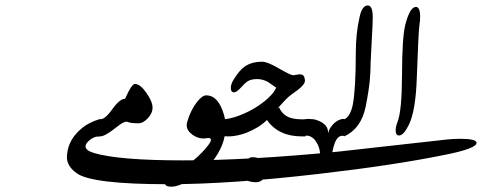

<svg xmlns="http://www.w3.org/2000/svg" viewBox="-20 -503 1777 708"><path d="M345.7 1Q343.3 0.5 340.8 0.5Q335.4 0.5 328.1 3.2Q320.8 5.9 313.2 11.5Q305.7 17.1 300.5 23.9Q295.4 30.8 295.4 37.1Q295.4 51.3 325.7 61Q417.5 88.4 655.8 88.4Q897 88.4 1226.6 56.2Q1327.1 44.9 1426.3 33.9Q1525.4 22.9 1625.5 11.7Q1652.3 8.8 1676.3 8.8Q1737.3 8.8 1737.3 23.9Q1737.3 44.4 1623.5 67.4Q1527.8 86.9 1411.6 104.5Q1295.4 122.1 1155.8 138.2Q828.1 176.3 600.1 176.3Q321.8 176.3 264.2 136.7Q226.6 110.8 226.6 75.7Q226.6 66.9 230.2 48.6Q233.9 30.3 246.3 9.5Q258.8 -11.2 283 -31.2Q307.1 -51.3 348.1 -64Z M345.7 -63.5H350.1Q357.9 -63.5 365.2 -68.8Q372.6 -74.2 379.9 -82.3Q387.2 -90.3 394 -100.1Q400.9 -109.9 408.4 -118.4Q416 -127 424.1 -132.6Q432.1 -138.2 441.4 -138.7L441.9 -140.1Q465.3 -193.4 477.5 -193.4Q496.6 -193.4 519.5 -161.1Q542.5 -128.4 542.5 -106.4Q542.5 -85 524.9 -66.9Q507.8 -48.3 490.7 -48.3Q487.3 -48.3 482.2 -48.6Q477.1 -48.8 471.4 -49.1Q465.8 -49.3 460.9 -50.3Q456.1 -51.3 452.6 -52.7Q449.7 -54.2 445.8 -54.2Q442.4 -54.2 436.5 -51.8Q430.7 -49.3 421.9 -43.2Q413.1 -37.1 403.3 -29.3Q393.6 -21.5 383.5 -14.9Q373.5 -8.3 364.3 -3.9Q356 0 348.6 0H345.7Z M806.2 -78.6Q812 -58.1 812 -36.1Q812 32.2 761.5 94.5Q710.9 156.7 636.2 181.2Q623.5 185.5 612.3 185.5Q587.9 185.5 587.9 171.4Q587.9 157.2 616.2 141.1Q705.1 89.8 749 30.8Q757.8 19 757.8 12.7Q757.8 5.9 748 5.9Q745.6 5.9 740 6.8Q734.4 7.8 731.4 7.8Q709 7.8 689.5 -6.3Q668.5 -21.5 668.5 -41.5Q668.5 -46.9 669.9 -52.2Q683.1 -97.2 705.6 -126Q725.6 -151.4 740.2 -151.4Q785.6 -151.4 806.2 -78.6Z M959 143.1Q947.3 168.9 925.3 168.9Q882.3 168.9 873 143.1Q872.1 140.6 872.1 136.7Q872.1 123 881.3 103.8Q890.6 84.5 899.9 79.1Q905.3 76.7 913.1 76.7Q935.5 76.7 955.1 94.2Q965.3 103.5 965.3 118.2Q965.3 129.4 959 143.1ZM803.2 -63Q830.6 -64.9 861.6 -76.7Q892.6 -88.4 920.4 -105.2Q948.2 -122.1 969.5 -141.8Q990.7 -161.6 998.5 -179.7Q984.9 -189 969.7 -199.7Q949.7 -211.4 928.7 -211.4Q904.3 -211.4 891.6 -202.1Q888.2 -200.2 880.9 -193.1Q873.5 -186 862.3 -173.8Q851.1 -162.6 842.8 -162.6Q831.1 -162.6 831.1 -178.7Q831.1 -192.9 841.8 -210Q862.8 -243.7 881.3 -256.8Q907.2 -275.4 946.8 -275.4Q966.3 -275.4 1008.8 -250.5Q1051.3 -225.6 1062 -225.6Q1064.9 -225.6 1073.2 -227.3Q1081.5 -229 1085.9 -229Q1101.1 -229 1103.5 -213.4Q1104 -210.9 1104.2 -208.7Q1104.5 -206.5 1104.5 -204.6Q1104.5 -188 1056.6 -155.8Q1043.9 -147 1030.8 -133.1Q1017.6 -119.1 1003.4 -103L1009.3 -106.9Q1018.6 -85 1038.1 -74Q1057.6 -63 1093.3 -63H1106.4V0H1093.3Q1006.8 0 964.4 -60.5Q950.2 -46.4 930.9 -34.4Q911.6 -22.5 889.9 -13.9Q868.2 -5.4 845.7 -2Q833.5 0 822.3 0Q812.5 0 803.2 -1.5Z M1103 -63.5Q1109.4 -64.5 1116.7 -64.5Q1122.6 -64.5 1133.3 -63.5Q1144 -62.5 1157.7 -56.4Q1171.4 -50.3 1181.2 -39.6Q1189.9 -28.8 1189.9 -12.7V-11.2Q1192.9 -24.9 1200.7 -35.6Q1208.5 -46.4 1218 -53.5Q1227.5 -60.5 1236.8 -63Q1241.7 -64.5 1245.6 -64.5Q1248.5 -64.5 1251 -63.5V-1Q1246.1 -2.4 1242.2 -2.4Q1233.9 -2.4 1226.8 4.2Q1219.7 10.7 1214.6 24.2Q1209.5 37.6 1206.3 54.2Q1203.1 70.8 1199 85.2Q1194.8 99.6 1189 108.9Q1183.6 117.2 1174.3 117.2H1172.4Q1157.7 115.7 1157.7 100.6Q1157.7 98.6 1158.2 94.5Q1158.7 90.3 1158.9 85.7Q1159.2 81.1 1159.7 76.2Q1160.2 71.3 1160.2 67.4Q1160.2 64.9 1160.2 62.3Q1160.2 59.6 1159.7 57.1Q1157.2 37.1 1146 20Q1131.3 -2.9 1109.4 -2.9Q1107.4 -2.9 1102.5 -1Z M1328.1 -108.4Q1311.5 -28.8 1249.5 0V-63Q1271.5 -73.2 1280.8 -116.2Q1286.1 -142.6 1289.1 -192.6Q1292 -242.7 1292 -307.1Q1292 -379.4 1305.7 -439Q1314.9 -482.9 1335.9 -482.9Q1354.5 -482.9 1354.5 -439.9Q1354.5 -431.2 1353.8 -411.1Q1353 -391.1 1351.1 -359.9L1346.7 -273.4Q1346.7 -256.8 1345.9 -240Q1345.2 -223.1 1343.3 -203.6Q1341.3 -184.1 1337.6 -160.9Q1334 -137.7 1328.1 -108.4Z M1526.9 -412.6Q1522.9 -385.7 1517.1 -219.7Q1513.2 -95.2 1487.8 -43Q1468.3 -3.4 1451.2 -3.4Q1439 -3.4 1439 -22.9Q1439 -36.1 1445.8 -53.2Q1461.9 -93.8 1462.4 -225.1Q1462.9 -366.7 1474.6 -412.1Q1491.7 -477.5 1513.7 -477.5Q1529.3 -477.5 1529.3 -440.4Q1529.3 -427.7 1526.9 -412.6Z"/></svg>

Font: Dima Nastaligh Tahriri
Style: regular
Weight: 400
Designer: R.Balvardi
Foundry: Dima Software Group
Version: Version 1.00;November 13, 2018;FontCreator 11.5.0.2427 64-bi